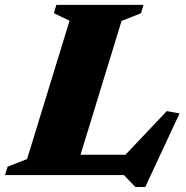

<svg xmlns="http://www.w3.org/2000/svg" viewBox="-54 -702 746 770"><path d="M433.5 -618 244 0H-34L-23.5 -33.5L54.5 -64L225 -619L162 -649L172 -682.5H521.5L511.5 -649ZM417 -47.5 615 -256.5 666 -247 528.5 48H489L443 0H95.5L121 -81.5H483Z"/></svg>

Font: Newsreader ExtraBold
Style: Italic
Weight: 800
Italic angle: -17°
Designer: Hugues Gentile
Foundry: Production Type
Version: Version 1.003